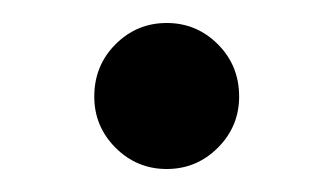

<svg xmlns="http://www.w3.org/2000/svg" viewBox="-20 -367 290 167"><path d="M125 -220Q99 -220 80.5 -238.5Q62 -257 62 -283Q62 -310 80.5 -328.5Q99 -347 125 -347Q151 -347 169.5 -328.5Q188 -310 188 -283Q188 -257 169.5 -238.5Q151 -220 125 -220Z"/></svg>

Font: Red Hat Display SemiBold
Style: Regular
Weight: 600
Designer: Pentagram, MCKL
Foundry: Pentagram, MCKL
Version: Version 1.023